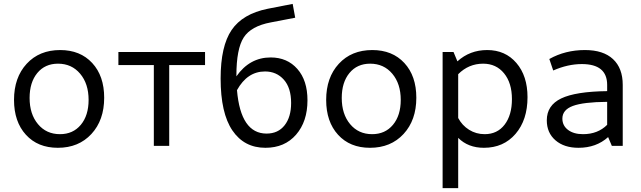

<svg xmlns="http://www.w3.org/2000/svg" viewBox="-20 -749 3293 986"><path d="M277 10Q174 10 113 -57Q52 -124 52 -236Q52 -351 117 -421.5Q182 -492 289 -492Q392 -492 453.5 -425.5Q515 -359 515 -247Q515 -132 449.5 -61Q384 10 277 10ZM288 -60Q355 -60 395 -108Q435 -156 435 -236Q435 -319 391.5 -370.5Q348 -422 278 -422Q211 -422 171.5 -374Q132 -326 132 -246Q132 -163 175 -111.5Q218 -60 288 -60Z M770 0V-415H588V-482H1033V-415H849V0Z M1343 10Q1234 10 1173.5 -79Q1113 -168 1113 -346Q1113 -512 1169.5 -595Q1226 -678 1355 -704L1483 -729L1496 -658L1371 -634Q1269 -615 1231.5 -556.5Q1194 -498 1194 -361V-357Q1262 -454 1370 -454Q1455 -454 1507 -395Q1559 -336 1559 -234Q1559 -125 1500.5 -57.5Q1442 10 1343 10ZM1341 -382Q1250 -382 1197 -286Q1216 -63 1349 -63Q1408 -63 1441.5 -105.5Q1475 -148 1475 -220Q1475 -298 1437.5 -340Q1400 -382 1341 -382Z M1880 10Q1777 10 1716 -57Q1655 -124 1655 -236Q1655 -351 1720 -421.5Q1785 -492 1892 -492Q1995 -492 2056.5 -425.5Q2118 -359 2118 -247Q2118 -132 2052.5 -61Q1987 10 1880 10ZM1891 -60Q1958 -60 1998 -108Q2038 -156 2038 -236Q2038 -319 1994.5 -370.5Q1951 -422 1881 -422Q1814 -422 1774.5 -374Q1735 -326 1735 -246Q1735 -163 1778 -111.5Q1821 -60 1891 -60Z M2253 217V-482H2309L2329 -434Q2393 -492 2482 -492Q2575 -492 2632 -425.5Q2689 -359 2689 -250Q2689 -133 2627.5 -61.5Q2566 10 2465 10Q2384 10 2333 -41V217ZM2461 -422Q2387 -422 2333 -368V-143Q2353 -105 2389 -82.5Q2425 -60 2469 -60Q2534 -60 2571.5 -109Q2609 -158 2609 -240Q2609 -323 2568.5 -372.5Q2528 -422 2461 -422Z M2951 10Q2877 10 2832.5 -28.5Q2788 -67 2788 -131Q2788 -208 2862 -243.5Q2936 -279 3098 -281V-313Q3098 -420 2968 -420Q2896 -420 2821 -387L2801 -446Q2883 -492 2984 -492Q3078 -492 3128 -445.5Q3178 -399 3178 -313V0H3122L3103 -45Q3042 10 2951 10ZM2868 -140Q2868 -104 2897 -82Q2926 -60 2974 -60Q3050 -60 3098 -108V-226Q2976 -225 2922 -205Q2868 -185 2868 -140Z"/></svg>

Font: Cantarell
Style: Regular
Weight: 400
Designer: Dave Crossland, Nikolaus Waxweiler, Florian Fecher, Jacques Le Bailly, Eben Sorkin, Alexei Vanyashin, Alexios Zavras, Em
Version: Version 0.303